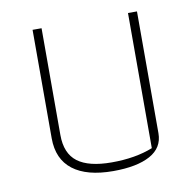

<svg xmlns="http://www.w3.org/2000/svg" viewBox="-64 -576 667 652"><g transform="rotate(-10 269.5 -250.0)"><path d="M89 -136V-510H120V-142Q120 -78 158.5 -49Q197 -20 276 -20Q358 -20 418 -44V-510H449V-90Q449 -40 403.5 -15Q358 10 276 10Q185 10 137 -27Q89 -64 89 -136Z"/></g></svg>

Font: Athiti ExtraLight
Style: Regular
Weight: 250
Version: Version 1.032